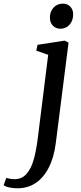

<svg xmlns="http://www.w3.org/2000/svg" viewBox="-142 -781 448 1056"><path d="M165 5Q155 84.5 126.2 140.8Q97.5 197 53.8 225.8Q10 254.5 -45 254.5Q-70 254.5 -91.5 249.8Q-113 245 -122 237L-107 197Q-100 200 -87 202.2Q-74 204.5 -63 204.5Q-22 204.5 3.5 175.8Q29 147 43 98.2Q57 49.5 66 -22.5L123 -479.5L57.5 -502.5L64.5 -534.5L213.5 -557.5L235 -546.5ZM132.5 -684Q132.5 -717.5 152.5 -739.2Q172.5 -761 203.5 -761Q229.5 -761 245 -744.2Q260.5 -727.5 260.5 -702Q260 -667 240.5 -645Q221 -623 190 -623Q165 -623 148.8 -640Q132.5 -657 132.5 -684Z"/></svg>

Font: Merriweather Text
Style: Italic
Weight: 400
Italic angle: -7.8°
Designer: Eben Sorkin
Foundry: Eben Sorkin
Version: Version 2.100